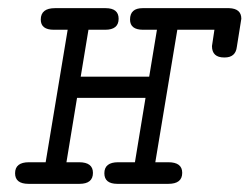

<svg xmlns="http://www.w3.org/2000/svg" viewBox="-20 -451 612 471"><path d="M17 -26Q17 -53 51 -53H92L146 -378H112Q80 -378 80 -403Q80 -431 115 -431H239Q271 -431 271 -405Q271 -378 238 -378H197L178 -263H346L365 -378H331Q299 -378 299 -403Q299 -431 330 -431H542Q572 -430 572 -405Q572 -403 561 -336Q558 -310 531 -310H530Q500 -310 500 -338Q500 -339 506 -378H415L361 -53H393Q427 -53 427 -27Q427 0 393 0H268Q236 0 236 -26Q236 -53 270 -53H311L337 -211H169L143 -53H174Q208 -53 208 -27Q208 0 175 0H50Q17 0 17 -26Z"/></svg>

Font: CMU Typewriter Text
Style: LightOblique
Weight: 200
Italic angle: -9.46001°
Version: Version 0.7.0